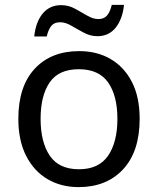

<svg xmlns="http://www.w3.org/2000/svg" viewBox="-20 -755 645 785"><path d="M551 -269Q551 -136 483.5 -63Q416 10 301 10Q230 10 174.5 -22.5Q119 -55 87 -117.5Q55 -180 55 -269Q55 -402 122 -474Q189 -546 304 -546Q377 -546 432.5 -513.5Q488 -481 519.5 -419.5Q551 -358 551 -269ZM146 -269Q146 -174 183.5 -118.5Q221 -63 303 -63Q384 -63 422 -118.5Q460 -174 460 -269Q460 -364 422 -418Q384 -472 302 -472Q220 -472 183 -418Q146 -364 146 -269ZM120 -606Q126 -665 154.5 -699.5Q183 -734 230 -734Q260 -734 286.5 -719.5Q313 -705 337 -691Q361 -677 382 -677Q405 -677 417.5 -691.5Q430 -706 437 -735H487Q481 -677 453 -642Q425 -607 378 -607Q350 -607 323.5 -621Q297 -635 272.5 -649.5Q248 -664 226 -664Q202 -664 190 -649.5Q178 -635 171 -606Z"/></svg>

Font: Noto Sans Syloti Nagri
Style: Regular
Weight: 400
Designer: Monotype Design Team
Foundry: Monotype Imaging Inc.
Version: Version 2.003; ttfautohint (v1.8.4.7-5d5b)